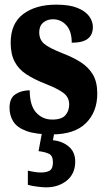

<svg xmlns="http://www.w3.org/2000/svg" viewBox="-20 -569 459 827"><path d="M203 10Q133 10 93 -5Q53 -20 37 -46Q21 -72 21 -105Q21 -146 46.5 -163Q72 -180 108 -180Q108 -115 135.5 -84.5Q163 -54 205 -54Q246 -54 262 -73Q278 -92 278 -119Q278 -150 253.5 -168.5Q229 -187 178 -207Q127 -227 93.5 -249Q60 -271 43 -303.5Q26 -336 26 -385Q26 -468 80 -508.5Q134 -549 222 -549Q279 -549 313.5 -535Q348 -521 364 -499Q380 -477 380 -453Q380 -419 358 -402Q336 -385 289 -385Q289 -435 265.5 -460.5Q242 -486 208 -486Q183 -486 166 -471.5Q149 -457 149 -430Q149 -399 169.5 -381Q190 -363 248 -340Q293 -323 327 -301.5Q361 -280 380 -248Q399 -216 399 -166Q399 -87 350 -38.5Q301 10 203 10ZM178 238Q166 238 141 235Q116 232 100 227V166Q134 174 157 174Q181 174 194.5 165.5Q208 157 208 130Q208 101 190 93Q172 85 146 82L163 -9H216L208 35Q249 39 276.5 62.5Q304 86 304 127Q304 179 268 208.5Q232 238 178 238Z"/></svg>

Font: Noto Serif Armenian ExtraCondensed Black
Style: Regular
Weight: 900
Width: 2
Designer: Monotype Design Team
Foundry: Monotype Imaging Inc.
Version: Version 2.008; ttfautohint (v1.8.4.7-5d5b)